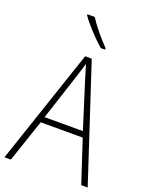

<svg xmlns="http://www.w3.org/2000/svg" viewBox="-173 -1035 862 1121"><g transform="rotate(20 258.5 -475.0)"><path d="M477 0 390 -264H129L40 0H0L241 -715H282L517 0ZM288 -585Q282 -605 275 -628Q268 -651 261 -675Q254 -652 247 -629Q240 -606 233 -585L140 -300H378ZM215 -950Q237 -915 272 -872.5Q307 -830 337 -800V-791H311Q287 -811 260.5 -838Q234 -865 210 -892.5Q186 -920 170 -943V-950Z"/></g></svg>

Font: Noto Sans Georgian SemiCondensed ExtraLight
Style: Regular
Weight: 200
Width: 4
Designer: Monotype Design Team, Akaki Razmadze
Foundry: Google LLC
Version: Version 2.005; ttfautohint (v1.8.4.7-5d5b)